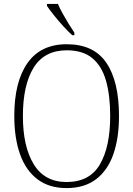

<svg xmlns="http://www.w3.org/2000/svg" viewBox="-20 -951 682 981"><path d="M320 10Q231 10 171.5 -35Q112 -80 82.5 -162.5Q53 -245 53 -359Q53 -533 120.5 -629Q188 -725 321 -725Q459 -725 523.5 -630Q588 -535 588 -358Q588 -245 559 -162.5Q530 -80 470.5 -35Q411 10 320 10ZM320 -21Q438 -21 490.5 -111Q543 -201 543 -358Q543 -464 521.5 -539Q500 -614 451.5 -654Q403 -694 321 -694Q207 -694 152 -605.5Q97 -517 97 -358Q97 -202 152.5 -111.5Q208 -21 320 -21ZM349 -771Q329 -789 303 -817.5Q277 -846 254 -875Q231 -904 220 -921V-931H276Q285 -909 300 -882Q315 -855 331 -829Q347 -803 360 -784V-771Z"/></svg>

Font: Noto Serif SemiCondensed ExtraLight
Style: Regular
Weight: 200
Width: 4
Designer: Monotype Design Team
Foundry: Monotype Imaging Inc.
Version: Version 2.014